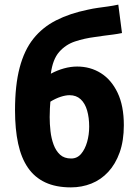

<svg xmlns="http://www.w3.org/2000/svg" viewBox="-20 -796 600 831"><path d="M287 15Q222 15 176 -6.5Q130 -28 101 -70Q72 -112 58.5 -174.5Q45 -237 45 -319Q45 -427 65 -503Q85 -579 124.5 -628.5Q164 -678 223 -708Q282 -738 360 -754Q382 -759 403.5 -762Q425 -765 447 -768Q469 -771 492 -776L508 -653Q489 -649 469.5 -646.5Q450 -644 430.5 -641.5Q411 -639 392 -636Q345 -630 304.5 -616.5Q264 -603 236 -571Q208 -539 200 -477Q228 -492 257 -500Q286 -508 314 -508Q371 -508 416.5 -479.5Q462 -451 489 -394.5Q516 -338 516 -254Q516 -187 498 -136.5Q480 -86 448.5 -52Q417 -18 375.5 -1.5Q334 15 287 15ZM288 -110Q314 -110 331 -130Q348 -150 357 -181.5Q366 -213 366 -248Q366 -287 357 -318Q348 -349 329 -366.5Q310 -384 281 -384Q264 -384 242.5 -377Q221 -370 198 -356Q197 -344 196 -326.5Q195 -309 195 -289Q195 -260 198.5 -228.5Q202 -197 212 -170Q222 -143 240 -126.5Q258 -110 288 -110Z"/></svg>

Font: Ubuntu Sans Mono
Style: Regular
Weight: 400
Monospace: yes
Designer: Dalton Maag Ltd
Foundry: Dalton Maag Ltd
Version: Version 1.006